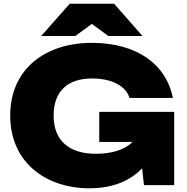

<svg xmlns="http://www.w3.org/2000/svg" viewBox="-20 -998 1010 1035"><path d="M497 -169C356 -169 269 -237 269 -375C269 -509 348 -575 476 -575C580 -575 659 -536 678 -470H912C878 -644 727 -767 474 -767C228 -767 35 -629 35 -375C35 -121 229 17 462 17C590 17 684 -25 746 -91L756 0H919V-395H515V-233H695C653 -191 583 -169 497 -169ZM202 -804H386L475 -869L564 -804H748L595 -978H356Z"/></svg>

Font: Bounded ExtBd
Style: Regular
Weight: 800
Designer: Vlad Churkin
Version: Version 3.0